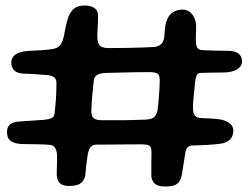

<svg xmlns="http://www.w3.org/2000/svg" viewBox="-20 -651 913 699"><path d="M580.5 28Q556 28 544.8 18.8Q533.5 9.5 531 -8Q531 -19 531 -31.8Q531 -44.5 531 -56.8Q531 -69 531.2 -79.5Q531.5 -90 531.5 -96Q531.5 -114.5 524.8 -120Q518 -125.5 493.5 -125.5Q460.5 -125.5 436.8 -125.2Q413 -125 389.2 -124.8Q365.5 -124.5 332 -124.5Q320.5 -124.5 313.2 -118.8Q306 -113 302.5 -101Q300.5 -95 299 -84.8Q297.5 -74.5 295.8 -63Q294 -51.5 293 -40.5Q292 -29.5 291.5 -22Q290.5 0.5 277.2 13.2Q264 26 232.5 26Q209 26 198.2 16.5Q187.5 7 186.5 -16.5Q186.5 -27 187 -41.2Q187.5 -55.5 187.8 -69.5Q188 -83.5 187 -93Q183 -121.5 162.5 -123.5Q156 -124.5 142.8 -125Q129.5 -125.5 114.2 -125.8Q99 -126 86 -126.2Q73 -126.5 66 -126.5Q37.5 -126.5 21.5 -136Q5.5 -145.5 5.5 -170.5Q5.5 -189.5 17 -198.5Q28.5 -207.5 54 -209Q73.5 -210.5 98.5 -212Q123.5 -213.5 142 -215Q158 -216.5 167.5 -221Q177 -225.5 178.5 -237Q180 -249 181.2 -261.8Q182.5 -274.5 183.5 -288.8Q184.5 -303 185 -318.2Q185.5 -333.5 185.5 -349.5Q185.5 -364 175.8 -370.5Q166 -377 147.5 -378Q132.5 -379 109.5 -380.8Q86.5 -382.5 65.5 -383Q41.5 -384 31.2 -395.2Q21 -406.5 21 -423Q21 -440.5 35.2 -451.8Q49.5 -463 81 -465.5Q106.5 -466.5 131 -468.2Q155.5 -470 172.5 -472.5Q192.5 -476 202 -490.8Q211.5 -505.5 215.5 -536Q218.5 -550.5 221.8 -564.2Q225 -578 229 -589.5Q237 -609.5 250.2 -620.2Q263.5 -631 289 -631Q310.5 -631 323.8 -621.8Q337 -612.5 337 -594Q337 -583 336.5 -571.2Q336 -559.5 335.5 -548.8Q335 -538 334.5 -529.2Q334 -520.5 334.5 -515Q335 -495 343.5 -485.5Q352 -476 374.5 -476Q406.5 -476 440.5 -476.5Q474.5 -477 502.8 -478.2Q531 -479.5 543 -480Q559.5 -482 568.8 -492.5Q578 -503 579 -527.5Q580 -544 581.8 -556.8Q583.5 -569.5 588.5 -580.5Q596.5 -599 611.2 -607.5Q626 -616 644 -616Q667.5 -616 680.8 -597.2Q694 -578.5 694 -555Q694 -549 693.8 -540.8Q693.5 -532.5 693.2 -523.8Q693 -515 693 -507.2Q693 -499.5 693.5 -493Q695.5 -469.5 715.5 -468.5Q737 -467.5 760.2 -466.8Q783.5 -466 809 -466Q835.5 -466 848.2 -456.2Q861 -446.5 861 -427.5Q861 -409 842.5 -398Q824 -387 789.5 -387Q769 -387 748.2 -386.5Q727.5 -386 709 -385.5Q703.5 -385.5 699.5 -381.8Q695.5 -378 692.8 -367Q690 -356 688.5 -334Q687.5 -325.5 686.5 -315.2Q685.5 -305 684.5 -294.5Q683.5 -284 683 -274.5Q682.5 -265 682.5 -258.5Q682.5 -240.5 689 -231Q695.5 -221.5 715.5 -221Q736.5 -220.5 754 -219.2Q771.5 -218 785.5 -215.5Q807.5 -210 818.5 -200Q829.5 -190 829.5 -176Q829.5 -154.5 817.2 -143Q805 -131.5 785 -128Q760.5 -125 735 -123.5Q709.5 -122 681.5 -121.5Q661 -121.5 655.5 -99.5Q654 -90 652.2 -79Q650.5 -68 648.8 -56.8Q647 -45.5 645.2 -34.8Q643.5 -24 642 -14.5Q639 -0.5 633.2 9Q627.5 18.5 615.5 23.2Q603.5 28 580.5 28ZM435.5 -213.5Q452 -213.5 463.2 -214Q474.5 -214.5 485 -214.8Q495.5 -215 510 -215.5Q533.5 -216.5 542.5 -226Q551.5 -235.5 554 -253Q555.5 -263.5 556.8 -278.2Q558 -293 559.2 -308.5Q560.5 -324 561 -337.5Q561.5 -351 561.5 -359.5Q561.5 -378 553 -383.2Q544.5 -388.5 522.5 -388.5Q492 -388.5 467.8 -388Q443.5 -387.5 419.5 -386.8Q395.5 -386 365.5 -385.5Q343 -384.5 333 -377.8Q323 -371 321.5 -358Q320.5 -350 319 -335.5Q317.5 -321 316 -304.2Q314.5 -287.5 313.5 -271.8Q312.5 -256 312.5 -246Q312.5 -226.5 322 -220Q331.5 -213.5 348 -213.5Q369 -213.5 392.2 -213.5Q415.5 -213.5 435.5 -213.5Z"/></svg>

Font: Gluten Thin Medium
Style: Regular
Weight: 500
Version: Version 1.300